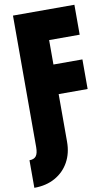

<svg xmlns="http://www.w3.org/2000/svg" viewBox="-114 -911 616 1058"><g transform="rotate(-10 194.0 -381.5)"><path d="M-10.7 95.7V-58.6Q15.1 -58.6 26.6 -73.7Q38.1 -88.9 38.1 -123V-859.4H381.8V-691.9H210.9V-555.2H373V-389.6H210.9V-123Q210.9 -59.1 183.6 -9.8Q156.2 39.6 106.4 67.6Q56.6 95.7 -10.7 95.7Z"/></g></svg>

Font: Anton SC
Style: Regular
Weight: 400
Designer: Vernon Adams
Foundry: Vernon Adams
Version: Version 2.116; ttfautohint (v1.8.4.7-5d5b)